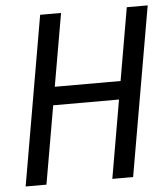

<svg xmlns="http://www.w3.org/2000/svg" viewBox="-52 -758 705 804"><g transform="rotate(-5 301.0 -355.5)"><path d="M468.8 -405.3 455.1 -328.6H155.3L168.9 -405.3ZM234.4 -710.9 110.8 0H23.4L146.5 -710.9ZM598.6 -710.9 475.1 0H387.7L510.7 -710.9Z"/></g></svg>

Font: Roboto Condensed
Style: Italic
Weight: 400
Italic angle: -12°
Designer: Christian Robertson
Foundry: Google
Version: Version 3.0